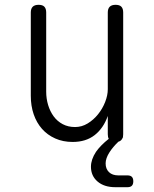

<svg xmlns="http://www.w3.org/2000/svg" viewBox="-20 -580 640 798"><path d="M510 149Q522 149 528 155Q534 161 534 173.5Q534 186 528 192Q522 198 510 198H459Q413 198 385.5 174.5Q358 151 358 113Q358 83 379 51Q398 24 432 -3Q428 -10 428 -22V-98Q410 -47 373.5 -18.5Q337 10 282 10Q242 10 209.5 -4.5Q177 -19 154.5 -44.5Q132 -70 120 -105Q108 -140 108 -182V-528Q108 -544 116 -552Q124 -560 140.5 -560Q157 -560 164.5 -552Q172 -544 172 -528V-199Q172 -170 180 -143.5Q188 -117 203 -96.5Q218 -76 240.5 -64Q263 -52 292 -52Q320 -52 344.5 -67Q369 -82 387.5 -105Q406 -128 417 -156Q428 -184 428 -209V-528Q428 -544 436 -552Q444 -560 460.5 -560Q477 -560 484.5 -552Q492 -544 492 -528V-22Q492 -15 491 -10H492L490 -8Q488 -2 484 2Q480 7 472 9Q449 31 435 53Q419 78 419 99Q419 122 433 135.5Q447 149 472 149Z"/></svg>

Font: Maple Mono NL ExtraLight
Style: Regular
Weight: 275
Monospace: yes
Designer: subframe7536
Version: Version 7.000